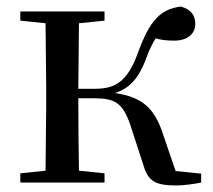

<svg xmlns="http://www.w3.org/2000/svg" viewBox="-20 -557 649 586"><path d="M418 -52C432 -5 453 9 517 9C540 9 571 5 594 0V-27L516 -35L476 -152C450 -229 412 -261 331 -273C374 -287 404 -316 428 -384C437 -408 446 -425 455 -440C472 -435 489 -433 512 -433C550 -433 576 -452 576 -484C576 -512 561 -529 532 -537C468 -529 436 -492 401 -396C367 -301 326 -286 267 -286H219L221 -486L299 -494V-522H42V-494L119 -486L121 -292V-230L119 -36L42 -28V0H299V-28L221 -36C220 -92 219 -178 219 -257H268C332 -257 355 -242 378 -175Z"/></svg>

Font: Source Han Serif SC Medium
Style: Regular
Weight: 500
Designer: Ryoko NISHIZUKA 西塚涼子 (kana & ideographs); Frank Grießhammer (Latin, Greek & Cyrillic); Wenlong ZHANG 张文龙 (bopomofo); San
Foundry: Adobe
Version: Version 2.003;hotconv 1.1.1;makeotfexe 2.6.0